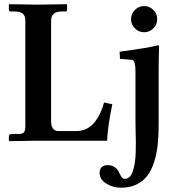

<svg xmlns="http://www.w3.org/2000/svg" viewBox="-20 -667 811 910"><path d="M731.9 -326.2V-75.2Q731.9 -22 727.3 20.5Q722.7 63 710.2 101.8Q697.8 140.6 678 166.5Q658.2 192.4 626.7 207.5Q595.2 222.7 553.2 222.7Q515.6 222.7 483.9 203.1Q452.1 183.6 452.1 152.8Q452.1 133.3 462.9 124.5Q473.6 115.7 489.3 115.7Q510.7 115.7 524.7 126Q538.6 136.2 543.5 148.2Q548.3 160.2 555.2 170.4Q562 180.7 571.3 180.7Q585 180.7 595 170.7Q605 160.6 610.6 141.6Q616.2 122.6 619.4 101.8Q622.6 81.1 623.3 52.7Q624 24.4 623.8 3.2Q623.5 -18.1 622.8 -45.7Q622.1 -73.2 622.1 -85V-326.2Q622.1 -350.1 619.4 -363Q616.7 -376 612.3 -379.6Q607.9 -383.3 600.1 -383.8L548.8 -388.2L546.9 -421.9Q691.4 -441.4 727.1 -452.1Q733.9 -452.1 733.9 -448.2Q731.9 -376 731.9 -326.2ZM619.4 -532.5Q601.1 -550.8 601.1 -576.2Q601.1 -601.6 619.4 -619.9Q637.7 -638.2 663.1 -638.2Q688.5 -638.2 706.8 -619.9Q725.1 -601.6 725.1 -576.2Q725.1 -550.8 706.8 -532.5Q688.5 -514.2 663.1 -514.2Q637.7 -514.2 619.4 -532.5ZM100.1 -568.8Q100.1 -592.8 87.4 -602.8Q74.7 -612.8 44.9 -612.8H30.8Q22 -612.8 22 -621.1V-645L23.9 -647Q122.1 -645 161.1 -645L295.9 -647L297.9 -645V-621.1Q297.9 -612.8 291 -612.8H275.9Q246.6 -612.8 234.4 -601.8Q222.2 -590.8 222.2 -568.8V-91.8Q222.2 -69.8 231 -57.9Q239.7 -45.9 255.9 -45.9H341.8Q370.1 -45.9 393.1 -58.1Q416 -70.3 431.4 -91.3Q446.8 -112.3 456.5 -134Q466.3 -155.8 473.1 -181.2L512.2 -172.9Q490.2 -65.9 487.8 0H145L25.9 2L22 0V-20Q22 -32.2 38.1 -32.2H69.8Q87.9 -32.2 94 -40.5Q100.1 -48.8 100.1 -71.8Z"/></svg>

Font: Linux Libertine G
Style: Semibold
Weight: 600
Designer: Philipp H. Poll
Foundry: Philipp H. Poll
Version: Version 5.1.1